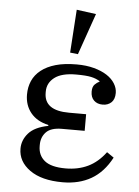

<svg xmlns="http://www.w3.org/2000/svg" viewBox="-55 -819 634 874"><g transform="rotate(5 262.0 -382.0)"><path d="M264 12Q168 12 114 -26.5Q60 -65 60 -124Q60 -163 87.5 -194.5Q115 -226 177 -238V-242Q124 -254 96 -288.5Q68 -323 68 -372Q68 -406 80.5 -434.5Q93 -463 119.5 -484Q146 -505 186 -516.5Q226 -528 282 -528Q326 -528 361 -518.5Q396 -509 420 -493.5Q444 -478 457 -457Q470 -436 470 -414Q470 -385 454.5 -370.5Q439 -356 415 -356Q390 -356 375 -370.5Q360 -385 360 -411Q360 -433 370.5 -443.5Q381 -454 392 -459V-461Q375 -472 351.5 -477Q328 -482 283 -482Q217 -482 184.5 -457Q152 -432 152 -393V-387Q152 -306 266 -306H344V-230H240Q190 -230 168 -207Q146 -184 146 -149V-143Q146 -101 176 -76.5Q206 -52 272 -52Q329 -52 374 -73.5Q419 -95 454 -142L486 -120Q450 -52 394.5 -20Q339 12 264 12ZM247 -579 260 -776 349 -764 283 -575Z"/></g></svg>

Font: IBM Plex Serif
Style: Regular
Weight: 400
Designer: Mike Abbink, Paul van der Laan, Pieter van Rosmalen
Foundry: Bold Monday
Version: Version 3.001